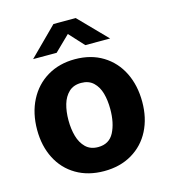

<svg xmlns="http://www.w3.org/2000/svg" viewBox="-108 -796 784 891"><g transform="rotate(-15 284.0 -350.0)"><path d="M31.2 -255Q31.2 -335.4 63 -397.1Q94.8 -458.8 152.2 -492.9Q209.6 -527 284.5 -527Q361.4 -527 418.3 -492.2Q475.2 -457.4 505.8 -395.8Q536.2 -334.2 536.2 -255.5Q536.2 -177.9 505.6 -117.8Q474.9 -57.8 417.5 -23.9Q360.1 10 283.5 10Q207 10 149.8 -23.6Q92.6 -57.2 61.9 -117.4Q31.2 -177.5 31.2 -255ZM384.2 -260.8Q384.2 -303 374.8 -336.9Q365.4 -370.8 343.1 -392Q320.9 -413.2 284.5 -413.2Q247.6 -413.2 225.2 -391.9Q202.8 -370.6 193 -336.8Q183.2 -302.9 183.2 -260.8Q183.2 -218.8 193 -184Q202.8 -149.2 225.2 -127.1Q247.8 -105 284.8 -105Q337.9 -105 361.1 -149.5Q384.2 -194 384.2 -260.8ZM284 -648.4 211.2 -577.5H98.2L231.5 -710.4H338.5L468.2 -577.5H349Z"/></g></svg>

Font: Public Sans VF
Style: Regular
Weight: 400
Designer: Pablo Impallari, Rodrigo Fuenzalida (Modified by Dan O. Williams and USWDS)
Version: Version 1.003